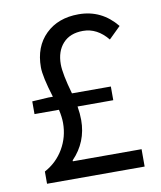

<svg xmlns="http://www.w3.org/2000/svg" viewBox="-76 -711 649 773"><g transform="rotate(-10 248.5 -325.0)"><path d="M54 0V-50Q104 -77 132 -125Q160 -173 160 -230Q160 -254 153 -285H53V-337L120 -341H138Q111 -428 111 -466Q111 -550 162 -600Q213 -650 297 -650Q391 -650 452 -575L404 -528Q361 -581 303 -581Q250 -581 221 -549Q192 -517 192 -464Q192 -425 216 -341H375V-285H229Q234 -255 234 -229Q234 -139 172 -75V-71H453V0Z"/></g></svg>

Font: Toshiba Sans
Style: Regular
Weight: 400
Designer: Paul D. Hunt
Foundry: Toshiba Corporation
Version: Version 2.020;PS 2.0;hotconv 1.0.86;makeotf.lib2.5.63406